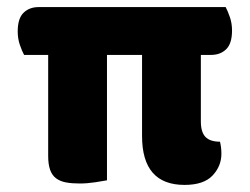

<svg xmlns="http://www.w3.org/2000/svg" viewBox="-20 -510 705 542"><path d="M48 -355Q42 -366 36 -383.5Q30 -401 30 -421Q30 -458 46.5 -474Q63 -490 89 -490H617Q623 -479 629 -461.5Q635 -444 635 -424Q635 -387 618.5 -371Q602 -355 576 -355H547V-167Q547 -137 560 -123.5Q573 -110 601 -110Q605 -94 605 -76Q605 -41 580 -14.5Q555 12 501 12Q381 12 381 -126V-355H282V-1Q272 1 249 4.5Q226 8 205 8Q183 8 166.5 5Q150 2 138.5 -6.5Q127 -15 121.5 -30.5Q116 -46 116 -70V-355Z"/></svg>

Font: Baloo Thambi
Style: Regular
Weight: 400
Designer: Aadarsh Rajan and Ek Type
Foundry: Ek Type
Version: Version 1.100;PS 1.000;hotconv 1.0.88;makeotf.lib2.5.647800;